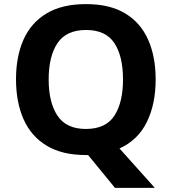

<svg xmlns="http://www.w3.org/2000/svg" viewBox="-20 -745 836 935"><path d="M738 -358Q738 -238 695 -150.5Q652 -63 562 -22L734 170H540L409 10Q406 10 403.5 10Q401 10 398 10Q282 10 206.5 -36Q131 -82 94.5 -165Q58 -248 58 -359Q58 -470 94.5 -552Q131 -634 206.5 -679.5Q282 -725 399 -725Q515 -725 590 -679.5Q665 -634 701.5 -551.5Q738 -469 738 -358ZM217 -358Q217 -246 260 -181.5Q303 -117 398 -117Q495 -117 537 -181.5Q579 -246 579 -358Q579 -471 537 -535Q495 -599 399 -599Q303 -599 260 -535Q217 -471 217 -358Z"/></svg>

Font: Noto Sans Lisu
Style: Regular
Weight: 400
Designer: Monotype Design Team. David Williams.
Foundry: Monotype Imaging Inc.
Version: Version 2.102